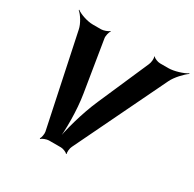

<svg xmlns="http://www.w3.org/2000/svg" viewBox="-165 -922 1129 1116"><g transform="rotate(30 400.0 -364.0)"><path d="M324 -336 269 -675C266 -690 273 -719 281 -728L278 -730C270 -721 241 -711 226 -711H170C132 -711 81 -729 59 -746L57 -743C78 -726 107 -681 114 -645L243 -34C246 -21 241 7 234 16L238 18C245 10 272 0 286 0H367C381 0 406 10 411 18L415 16C410 7 413 -21 420 -34L715 -645C732 -681 775 -726 800 -743L798 -746C772 -729 715 -711 677 -711H621C606 -711 581 -721 575 -730L572 -728C578 -719 575 -690 568 -675L420 -336C375 -234 337 -96 326 -16H330C341 -96 341 -234 324 -336Z"/></g></svg>

Font: Asimov
Style: EdgeIt
Weight: 500
Designer: Google
Version: Version 2.000980: 2014